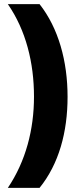

<svg xmlns="http://www.w3.org/2000/svg" viewBox="-20 -754 387 932"><path d="M308 -284C308 -457 264 -617 172 -734H18C106 -607 145 -449 145 -285C145 -125 105 29 18 158H172C266 42 308 -113 308 -284Z"/></svg>

Font: Noto Sans Armenian SemiCondensed Black
Style: Regular
Weight: 900
Width: 4
Designer: Monotype Design Team
Foundry: Monotype Imaging Inc.
Version: Version 2.008